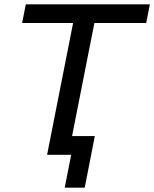

<svg xmlns="http://www.w3.org/2000/svg" viewBox="-20 -720 717 893"><path d="M199 0 320 -613H83L100 -700H677L660 -613H419L298 0ZM281 153 311 0H199L218 -87H421L374 153Z"/></svg>

Font: Montserrat Medium
Style: Italic
Weight: 500
Italic angle: -11.3°
Designer: Julieta Ulanovsky
Foundry: Julieta Ulanovsky
Version: Version 9.000; ttfautohint (v1.8.4.7-5d5b)